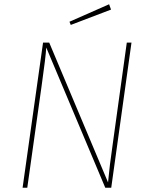

<svg xmlns="http://www.w3.org/2000/svg" viewBox="-20 -881 701 901"><path d="M502 0H474L197 -658Q195 -617 175 -476L108 0H86L182 -681H211L487 -25Q494 -103 509 -205L575 -681H597ZM501 -836 312 -764 306 -779 492 -861Z"/></svg>

Font: FiraGO Thin
Style: Italic
Weight: 100
Italic angle: -8°
Designer: bBox Type GmbH
Foundry: bBox Type GmbH
Version: Version 1.001